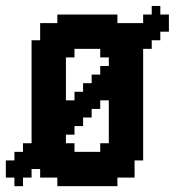

<svg xmlns="http://www.w3.org/2000/svg" viewBox="-20 -638 628 658"><path d="M441.2 -117.6H470.6V-88.2H441.2ZM411.8 -117.6H441.2V-88.2H411.8ZM382.4 -117.6H411.8V-88.2H382.4ZM382.4 -88.2H411.8V-58.8H382.4ZM411.8 -88.2H441.2V-58.8H411.8ZM382.4 -58.8H411.8V-29.4H382.4ZM352.9 -58.8H382.4V-29.4H352.9ZM411.8 -58.8H441.2V-29.4H411.8ZM352.9 -29.4H382.4V0H352.9ZM323.5 -29.4H352.9V0H323.5ZM294.1 -29.4H323.5V0H294.1ZM264.7 -29.4H294.1V0H264.7ZM235.3 -29.4H264.7V0H235.3ZM205.9 -29.4H235.3V0H205.9ZM176.5 -29.4H205.9V0H176.5ZM176.5 -58.8H205.9V-29.4H176.5ZM147.1 -58.8H176.5V-29.4H147.1ZM117.6 -58.8H147.1V-29.4H117.6ZM117.6 -88.2H147.1V-58.8H117.6ZM147.1 -88.2H176.5V-58.8H147.1ZM176.5 -88.2H205.9V-58.8H176.5ZM205.9 -88.2H235.3V-58.8H205.9ZM235.3 -88.2H264.7V-58.8H235.3ZM264.7 -88.2H294.1V-58.8H264.7ZM294.1 -88.2H323.5V-58.8H294.1ZM323.5 -88.2H352.9V-58.8H323.5ZM352.9 -88.2H382.4V-58.8H352.9ZM323.5 -58.8H352.9V-29.4H323.5ZM294.1 -58.8H323.5V-29.4H294.1ZM264.7 -58.8H294.1V-29.4H264.7ZM235.3 -58.8H264.7V-29.4H235.3ZM205.9 -58.8H235.3V-29.4H205.9ZM147.1 -117.6H176.5V-88.2H147.1ZM176.5 -147.1H205.9V-117.6H176.5ZM205.9 -147.1H235.3V-117.6H205.9ZM205.9 -117.6H235.3V-88.2H205.9ZM176.5 -117.6H205.9V-88.2H176.5ZM88.2 -205.9H117.6V-176.5H88.2ZM88.2 -235.3H117.6V-205.9H88.2ZM117.6 -235.3H147.1V-205.9H117.6ZM235.3 -117.6H264.7V-88.2H235.3ZM264.7 -117.6H294.1V-88.2H264.7ZM294.1 -117.6H323.5V-88.2H294.1ZM323.5 -117.6H352.9V-88.2H323.5ZM352.9 -117.6H382.4V-88.2H352.9ZM352.9 -147.1H382.4V-117.6H352.9ZM323.5 -147.1H352.9V-117.6H323.5ZM382.4 -147.1H411.8V-117.6H382.4ZM411.8 -147.1H441.2V-117.6H411.8ZM411.8 -176.5H441.2V-147.1H411.8ZM441.2 -176.5H470.6V-147.1H441.2ZM441.2 -205.9H470.6V-176.5H441.2ZM441.2 -147.1H470.6V-117.6H441.2ZM441.2 -235.3H470.6V-205.9H441.2ZM441.2 -264.7H470.6V-235.3H441.2ZM441.2 -294.1H470.6V-264.7H441.2ZM441.2 -323.5H470.6V-294.1H441.2ZM441.2 -352.9H470.6V-323.5H441.2ZM411.8 -352.9H441.2V-323.5H411.8ZM411.8 -382.4H441.2V-352.9H411.8ZM382.4 -352.9H411.8V-323.5H382.4ZM352.9 -323.5H382.4V-294.1H352.9ZM352.9 -294.1H382.4V-264.7H352.9ZM352.9 -264.7H382.4V-235.3H352.9ZM352.9 -235.3H382.4V-205.9H352.9ZM352.9 -205.9H382.4V-176.5H352.9ZM352.9 -176.5H382.4V-147.1H352.9ZM382.4 -176.5H411.8V-147.1H382.4ZM382.4 -205.9H411.8V-176.5H382.4ZM411.8 -205.9H441.2V-176.5H411.8ZM411.8 -235.3H441.2V-205.9H411.8ZM411.8 -264.7H441.2V-235.3H411.8ZM411.8 -294.1H441.2V-264.7H411.8ZM382.4 -323.5H411.8V-294.1H382.4ZM382.4 -294.1H411.8V-264.7H382.4ZM382.4 -264.7H411.8V-235.3H382.4ZM382.4 -235.3H411.8V-205.9H382.4ZM411.8 -323.5H441.2V-294.1H411.8ZM441.2 -382.4H470.6V-352.9H441.2ZM441.2 -411.8H470.6V-382.4H441.2ZM441.2 -441.2H470.6V-411.8H441.2ZM411.8 -500H441.2V-470.6H411.8ZM411.8 -529.4H441.2V-500H411.8ZM411.8 -558.8H441.2V-529.4H411.8ZM382.4 -558.8H411.8V-529.4H382.4ZM352.9 -558.8H382.4V-529.4H352.9ZM382.4 -382.4H411.8V-352.9H382.4ZM382.4 -411.8H411.8V-382.4H382.4ZM382.4 -441.2H411.8V-411.8H382.4ZM411.8 -441.2H441.2V-411.8H411.8ZM411.8 -470.6H441.2V-441.2H411.8ZM411.8 -411.8H441.2V-382.4H411.8ZM352.9 -411.8H382.4V-382.4H352.9ZM382.4 -470.6H411.8V-441.2H382.4ZM352.9 -470.6H382.4V-441.2H352.9ZM352.9 -441.2H382.4V-411.8H352.9ZM323.5 -470.6H352.9V-441.2H323.5ZM323.5 -500H352.9V-470.6H323.5ZM352.9 -529.4H382.4V-500H352.9ZM382.4 -529.4H411.8V-500H382.4ZM382.4 -500H411.8V-470.6H382.4ZM352.9 -500H382.4V-470.6H352.9ZM323.5 -529.4H352.9V-500H323.5ZM323.5 -558.8H352.9V-529.4H323.5ZM323.5 -588.2H352.9V-558.8H323.5ZM352.9 -588.2H382.4V-558.8H352.9ZM294.1 -588.2H323.5V-558.8H294.1ZM264.7 -588.2H294.1V-558.8H264.7ZM235.3 -588.2H264.7V-558.8H235.3ZM205.9 -588.2H235.3V-558.8H205.9ZM205.9 -558.8H235.3V-529.4H205.9ZM176.5 -558.8H205.9V-529.4H176.5ZM176.5 -588.2H205.9V-558.8H176.5ZM147.1 -558.8H176.5V-529.4H147.1ZM117.6 -558.8H147.1V-529.4H117.6ZM117.6 -529.4H147.1V-500H117.6ZM117.6 -500H147.1V-470.6H117.6ZM88.2 -500H117.6V-470.6H88.2ZM88.2 -470.6H117.6V-441.2H88.2ZM117.6 -470.6H147.1V-441.2H117.6ZM147.1 -470.6H176.5V-441.2H147.1ZM176.5 -470.6H205.9V-441.2H176.5ZM205.9 -470.6H235.3V-441.2H205.9ZM205.9 -500H235.3V-470.6H205.9ZM235.3 -500H264.7V-470.6H235.3ZM264.7 -500H294.1V-470.6H264.7ZM294.1 -500H323.5V-470.6H294.1ZM294.1 -558.8H323.5V-529.4H294.1ZM294.1 -529.4H323.5V-500H294.1ZM264.7 -529.4H294.1V-500H264.7ZM235.3 -529.4H264.7V-500H235.3ZM264.7 -558.8H294.1V-529.4H264.7ZM235.3 -558.8H264.7V-529.4H235.3ZM205.9 -529.4H235.3V-500H205.9ZM176.5 -529.4H205.9V-500H176.5ZM176.5 -500H205.9V-470.6H176.5ZM147.1 -500H176.5V-470.6H147.1ZM147.1 -529.4H176.5V-500H147.1ZM147.1 -441.2H176.5V-411.8H147.1ZM147.1 -411.8H176.5V-382.4H147.1ZM147.1 -382.4H176.5V-352.9H147.1ZM147.1 -352.9H176.5V-323.5H147.1ZM176.5 -352.9H205.9V-323.5H176.5ZM176.5 -323.5H205.9V-294.1H176.5ZM176.5 -382.4H205.9V-352.9H176.5ZM176.5 -411.8H205.9V-382.4H176.5ZM176.5 -441.2H205.9V-411.8H176.5ZM176.5 -294.1H205.9V-264.7H176.5ZM147.1 -264.7H176.5V-235.3H147.1ZM117.6 -264.7H147.1V-235.3H117.6ZM88.2 -294.1H117.6V-264.7H88.2ZM88.2 -264.7H117.6V-235.3H88.2ZM88.2 -323.5H117.6V-294.1H88.2ZM88.2 -352.9H117.6V-323.5H88.2ZM88.2 -382.4H117.6V-352.9H88.2ZM88.2 -411.8H117.6V-382.4H88.2ZM88.2 -441.2H117.6V-411.8H88.2ZM117.6 -411.8H147.1V-382.4H117.6ZM117.6 -382.4H147.1V-352.9H117.6ZM117.6 -352.9H147.1V-323.5H117.6ZM117.6 -323.5H147.1V-294.1H117.6ZM117.6 -294.1H147.1V-264.7H117.6ZM147.1 -294.1H176.5V-264.7H147.1ZM147.1 -323.5H176.5V-294.1H147.1ZM117.6 -441.2H147.1V-411.8H117.6ZM470.6 -470.6H441.2V-500H470.6ZM470.6 -500H441.2V-529.4H470.6ZM500 -470.6H470.6V-500H500ZM500 -500H470.6V-529.4H500ZM500 -529.4H470.6V-558.8H500ZM529.4 -529.4H500V-558.8H529.4ZM529.4 -500H500V-529.4H529.4ZM529.4 -558.8H500V-588.2H529.4ZM558.8 -529.4H529.4V-558.8H558.8ZM558.8 -558.8H529.4V-588.2H558.8ZM470.6 -441.2H441.2V-470.6H470.6ZM529.4 -588.2H500V-617.6H529.4ZM500 -558.8H470.6V-588.2H500ZM470.6 -529.4H441.2V-558.8H470.6ZM294.1 -264.7H264.7V-294.1H294.1ZM294.1 -294.1H264.7V-323.5H294.1ZM323.5 -264.7H294.1V-294.1H323.5ZM323.5 -294.1H294.1V-323.5H323.5ZM323.5 -323.5H294.1V-352.9H323.5ZM352.9 -323.5H323.5V-352.9H352.9ZM352.9 -294.1H323.5V-323.5H352.9ZM352.9 -352.9H323.5V-382.4H352.9ZM382.4 -323.5H352.9V-352.9H382.4ZM382.4 -352.9H352.9V-382.4H382.4ZM294.1 -235.3H264.7V-264.7H294.1ZM352.9 -382.4H323.5V-411.8H352.9ZM323.5 -352.9H294.1V-382.4H323.5ZM294.1 -323.5H264.7V-352.9H294.1ZM235.3 -205.9H205.9V-235.3H235.3ZM235.3 -235.3H205.9V-264.7H235.3ZM264.7 -205.9H235.3V-235.3H264.7ZM264.7 -235.3H235.3V-264.7H264.7ZM264.7 -264.7H235.3V-294.1H264.7ZM235.3 -176.5H205.9V-205.9H235.3ZM264.7 -294.1H235.3V-323.5H264.7ZM235.3 -264.7H205.9V-294.1H235.3ZM176.5 -147.1H147.1V-176.5H176.5ZM176.5 -176.5H147.1V-205.9H176.5ZM205.9 -147.1H176.5V-176.5H205.9ZM205.9 -176.5H176.5V-205.9H205.9ZM205.9 -205.9H176.5V-235.3H205.9ZM176.5 -117.6H147.1V-147.1H176.5ZM205.9 -235.3H176.5V-264.7H205.9ZM176.5 -205.9H147.1V-235.3H176.5ZM117.6 -88.2H88.2V-117.6H117.6ZM117.6 -117.6H88.2V-147.1H117.6ZM147.1 -88.2H117.6V-117.6H147.1ZM147.1 -117.6H117.6V-147.1H147.1ZM147.1 -147.1H117.6V-176.5H147.1ZM117.6 -58.8H88.2V-88.2H117.6ZM147.1 -176.5H117.6V-205.9H147.1ZM117.6 -147.1H88.2V-176.5H117.6ZM58.8 -147.1H88.2V-117.6H58.8ZM58.8 -117.6H88.2V-88.2H58.8ZM58.8 -88.2H88.2V-58.8H58.8ZM29.4 -88.2H58.8V-58.8H29.4ZM29.4 -117.6H58.8V-88.2H29.4ZM29.4 -58.8H58.8V-29.4H29.4ZM0 -88.2H29.4V-58.8H0ZM0 -58.8H29.4V-29.4H0ZM29.4 -29.4H58.8V0H29.4ZM58.8 -58.8H88.2V-29.4H58.8Z"/></svg>

Font: Jersey 20
Style: Regular
Weight: 400
Designer: Sarah Cadigan-Fried
Version: Version 1.000; ttfautohint (v1.8.4.7-5d5b)